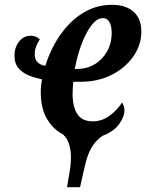

<svg xmlns="http://www.w3.org/2000/svg" viewBox="-20 -566 606 796"><path d="M258 210Q263 178 268.5 147Q274 116 274 86Q274 58 267 33.5Q260 9 241 -9Q200 -30 174.5 -73.5Q149 -117 149 -185Q149 -201 150.5 -213Q152 -225 154 -237Q129 -242 102.5 -252Q76 -262 58 -282Q40 -302 40 -335Q40 -369 59 -393.5Q78 -418 108 -418Q119 -418 128 -414Q137 -410 145 -403Q137 -390 130.5 -375Q124 -360 124 -340Q124 -301 168 -293Q182 -340 207 -385Q232 -430 267 -466.5Q302 -503 346.5 -524.5Q391 -546 445 -546Q502 -546 534 -517Q566 -488 566 -435Q566 -380 533 -332.5Q500 -285 443.5 -256Q387 -227 315 -227H284Q283 -217 282 -205.5Q281 -194 281 -177Q281 -122 301 -92.5Q321 -63 364 -63Q404 -63 436 -87.5Q468 -112 486 -141Q496 -126 496 -109Q496 -82 473.5 -51Q451 -20 405 -3Q376 18 360.5 44Q345 70 335 109.5Q325 149 312 210ZM299 -280Q339 -280 371.5 -299Q404 -318 423.5 -352Q443 -386 443 -430Q443 -459 433.5 -475Q424 -491 407 -491Q381 -491 357.5 -459Q334 -427 316.5 -378.5Q299 -330 290 -280Z"/></svg>

Font: Noto Serif ExtraCondensed
Style: Bold Italic
Weight: 700
Width: 2
Italic angle: -12°
Designer: Monotype Design Team
Foundry: Monotype Imaging Inc.
Version: Version 2.013; ttfautohint (v1.8.4.7-5d5b)